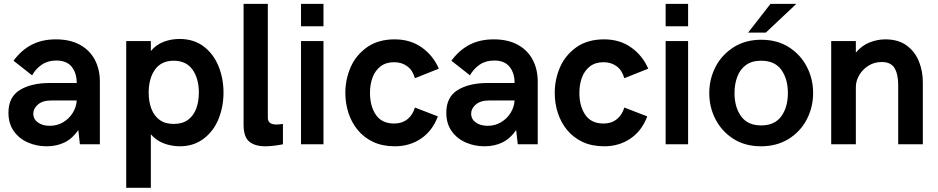

<svg xmlns="http://www.w3.org/2000/svg" viewBox="-20 -726 4718 966"><path d="M214.5 10Q163.5 10 119.5 -9.5Q75.5 -29 49 -66.8Q22.5 -104.5 22.5 -159Q22.5 -238 80 -273.2Q137.5 -308.5 232.5 -308.5H366Q366 -358.5 340.8 -390Q315.5 -421.5 263.5 -421.5Q220.5 -421.5 190 -400.5Q159.5 -379.5 141.5 -347L48 -420.5Q88 -474.5 140 -501.2Q192 -528 261 -528Q332.5 -528 382 -500.8Q431.5 -473.5 457 -425.5Q482.5 -377.5 482.5 -315V0H382L374 -71.5Q344.5 -29 305 -9.5Q265.5 10 214.5 10ZM230.5 -93Q268 -93 298.2 -111.2Q328.5 -129.5 346.2 -158.5Q364 -187.5 366 -220.5H238Q194.5 -220.5 171 -200.2Q147.5 -180 147.5 -154.5Q147.5 -126.5 170.8 -109.8Q194 -93 230.5 -93Z M739 219H615V-519.5H739V-469.5Q766 -501.5 803.8 -515.8Q841.5 -530 883 -530Q955 -530 1004.5 -492.5Q1054 -455 1079.2 -393.5Q1104.5 -332 1104.5 -260Q1104.5 -190 1079.8 -128Q1055 -66 1003 -27Q953 10 885 10Q844 10 805.2 -4.2Q766.5 -18.5 739 -50ZM854 -102.5Q898 -102.5 925.8 -123Q953.5 -143.5 967 -179Q980.5 -214.5 980.5 -260Q980.5 -331 948.5 -375.8Q916.5 -420.5 854 -420.5Q791.5 -420.5 759.8 -375.8Q728 -331 728 -260Q728 -214.5 741.5 -179Q755 -143.5 782.8 -123Q810.5 -102.5 854 -102.5Z M1314.5 10Q1262.5 10 1234 -13.5Q1205.5 -37 1205.5 -99.5V-706.5H1327.5V-133Q1327.5 -99.5 1371 -99.5Q1383.5 -99.5 1403.5 -102.5V0Q1352 10 1314.5 10Z M1607.5 0H1494.5V-519.5H1607.5ZM1607.5 -594H1494.5V-706.5H1607.5Z M1966.5 10Q1904 10 1857.5 -12Q1811 -34 1779.8 -72Q1748.5 -110 1733 -158.2Q1717.5 -206.5 1717.5 -259Q1717.5 -326.5 1744.2 -388Q1771 -449.5 1829.5 -490.5Q1885.5 -528 1965.5 -528Q2044.5 -528 2101.8 -487.5Q2159 -447 2188 -380.5L2067.5 -332.5Q2056.5 -372.5 2028.8 -392.8Q2001 -413 1963.5 -413Q1921.5 -413 1894.2 -391.8Q1867 -370.5 1854.2 -335.5Q1841.5 -300.5 1841.5 -259Q1841.5 -192 1871.2 -148.2Q1901 -104.5 1963.5 -104.5Q2002.5 -104.5 2029.8 -126.2Q2057 -148 2067.5 -185L2183 -140.5Q2156 -68 2098.8 -29Q2041.5 10 1966.5 10Z M2417.5 10Q2366.5 10 2322.5 -9.5Q2278.5 -29 2252 -66.8Q2225.5 -104.5 2225.5 -159Q2225.5 -238 2283 -273.2Q2340.5 -308.5 2435.5 -308.5H2569Q2569 -358.5 2543.8 -390Q2518.5 -421.5 2466.5 -421.5Q2423.5 -421.5 2393 -400.5Q2362.5 -379.5 2344.5 -347L2251 -420.5Q2291 -474.5 2343 -501.2Q2395 -528 2464 -528Q2535.5 -528 2585 -500.8Q2634.5 -473.5 2660 -425.5Q2685.5 -377.5 2685.5 -315V0H2585L2577 -71.5Q2547.5 -29 2508 -9.5Q2468.5 10 2417.5 10ZM2433.5 -93Q2471 -93 2501.2 -111.2Q2531.5 -129.5 2549.2 -158.5Q2567 -187.5 2569 -220.5H2441Q2397.5 -220.5 2374 -200.2Q2350.5 -180 2350.5 -154.5Q2350.5 -126.5 2373.8 -109.8Q2397 -93 2433.5 -93Z M3020 10Q2957.5 10 2911 -12Q2864.5 -34 2833.2 -72Q2802 -110 2786.5 -158.2Q2771 -206.5 2771 -259Q2771 -326.5 2797.8 -388Q2824.5 -449.5 2883 -490.5Q2939 -528 3019 -528Q3098 -528 3155.2 -487.5Q3212.5 -447 3241.5 -380.5L3121 -332.5Q3110 -372.5 3082.2 -392.8Q3054.5 -413 3017 -413Q2975 -413 2947.8 -391.8Q2920.5 -370.5 2907.8 -335.5Q2895 -300.5 2895 -259Q2895 -192 2924.8 -148.2Q2954.5 -104.5 3017 -104.5Q3056 -104.5 3083.2 -126.2Q3110.5 -148 3121 -185L3236.5 -140.5Q3209.5 -68 3152.2 -29Q3095 10 3020 10Z M3442 0H3329V-519.5H3442ZM3442 -594H3329V-706.5H3442Z M3809.5 10Q3728.5 10 3670.2 -27.2Q3612 -64.5 3580.2 -125.2Q3548.5 -186 3548.5 -258Q3548.5 -328 3580 -389.5Q3611.5 -451 3673.5 -490Q3732.5 -526 3809.5 -526Q3890 -526 3948.8 -488.8Q4007.5 -451.5 4039.2 -390.5Q4071 -329.5 4071 -258Q4071 -187.5 4039.5 -126Q4008 -64.5 3946.5 -26Q3886.5 10 3809.5 10ZM3809.5 -95Q3877.5 -95 3910.8 -140.8Q3944 -186.5 3944 -258Q3944 -329 3911 -374.8Q3878 -420.5 3809.5 -420.5Q3762.5 -420.5 3733 -398.8Q3703.5 -377 3689.5 -340Q3675.5 -303 3675.5 -258Q3675.5 -186.5 3708.8 -140.8Q3742 -95 3809.5 -95ZM3833 -562H3744L3856.5 -706.5H3986.5Z M4623 0H4499V-299Q4499 -353 4480.5 -383.5Q4462 -414 4416 -414Q4379 -414 4349.5 -395.5Q4320 -377 4303 -348Q4286 -319 4286 -287.5V0H4162V-519.5H4286V-461.5Q4316 -497 4355.2 -512.5Q4394.5 -528 4434 -528Q4499.5 -528 4541.2 -497.5Q4583 -467 4603 -417.8Q4623 -368.5 4623 -312Z"/></svg>

Font: Acari Sans
Style: Bold
Weight: 700
Designer: Alfredo Marco Pradil and Stefan Peev (font) & Cristiano Sobral (main changes)
Foundry: Alfredo Marco Pradil and Stefan Peev (font) & Cristiano Sobral (main changes)
Version: Version 1.063; ttfautohint (v1.8.3)